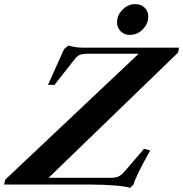

<svg xmlns="http://www.w3.org/2000/svg" viewBox="-82 -894 887 930"><path d="M546.4 -725.1Q519.5 -725.1 502.2 -742.7Q484.9 -760.3 484.9 -786.6Q484.9 -820.8 511.7 -847.4Q538.6 -874 572.3 -874Q600.6 -874 618.4 -857.2Q636.2 -840.3 636.2 -813.5Q636.2 -779.8 610.1 -752.4Q584 -725.1 546.4 -725.1ZM547.9 16.1Q528.8 8.8 474.1 4.4Q419.4 0 359.9 0H-62L-57.1 -23.4L589.8 -633.8H342.3Q319.8 -633.8 306.2 -628.7Q292.5 -623.5 281.2 -609.4L182.1 -482.9H150.4L228.5 -656.7L249.5 -673.3Q282.7 -663.1 319.8 -663.1H785.2L780.8 -639.6L153.3 -32.7H455.6Q478 -32.7 492.2 -39.3Q506.3 -45.9 521 -63L615.7 -173.3L645.5 -165.5Q573.7 -36.6 564.9 -0.5Z"/></svg>

Font: Elstob 14pt
Style: Bold Italic
Weight: 700
Italic angle: -20°
Designer: Peter S. Baker
Version: Version 1.015